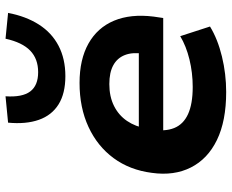

<svg xmlns="http://www.w3.org/2000/svg" viewBox="-90 -716 818 677"><g transform="rotate(-90 318.5 -378.0)"><path d="M332 11Q230 11 163 -21.5Q96 -54 66 -113.5Q36 -173 47 -251Q57 -329 99 -386Q141 -443 209 -474.5Q277 -506 364 -506Q447 -506 503 -474.5Q559 -443 583.5 -384.5Q608 -326 598 -245L593 -211H172L185 -297H487L467 -280Q473 -319 462.5 -346Q452 -373 426.5 -387Q401 -401 360 -401Q316 -401 283 -384.5Q250 -368 230 -338.5Q210 -309 203 -269L200 -251Q192 -205 205 -172.5Q218 -140 254 -123.5Q290 -107 350 -107Q400 -107 447 -118.5Q494 -130 529 -151L563 -46Q519 -19 457.5 -4Q396 11 332 11ZM388 -556Q327 -556 288.5 -580Q250 -604 234 -649.5Q218 -695 224 -758L317 -767Q313 -708 334 -680Q355 -652 402 -652Q449 -652 478 -680Q507 -708 520 -767L611 -758Q599 -695 570 -649.5Q541 -604 495 -580Q449 -556 388 -556Z"/></g></svg>

Font: Nunito Sans 10pt SemiExpanded ExtraBold
Style: Italic
Weight: 800
Width: 6
Italic angle: -9°
Designer: Vernon Adams
Foundry: Vernon Adams
Version: Version 3.101;gftools[0.9.27]